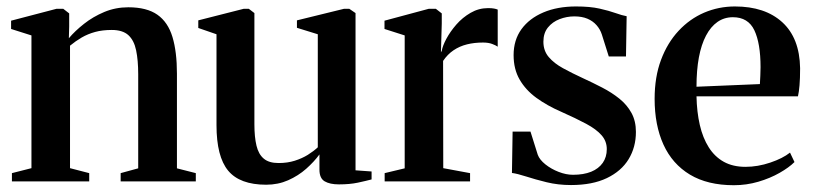

<svg xmlns="http://www.w3.org/2000/svg" viewBox="-20 -548 2455 580"><path d="M75 -40V-441L13.5 -460.5V-485.5L151 -521.5H171L189 -507.5V-468L188 -432.5Q206.5 -454.5 233.8 -476Q261 -497.5 295 -511.8Q329 -526 367.5 -526Q423.5 -526 455.5 -503.5Q487.5 -481 501 -436.2Q514.5 -391.5 514.5 -325.5V-39.5L571.5 -25V0H344.5V-25L397.5 -39.5V-323.5Q397.5 -366 391.2 -396Q385 -426 367.8 -441.8Q350.5 -457.5 317.5 -457.5Q289.5 -457.5 267.5 -451.5Q245.5 -445.5 227 -434.8Q208.5 -424 191.5 -410V-40L249.5 -25V0H16V-25Z M1004 9Q976.5 9 960.8 -0.2Q945 -9.5 945 -35.5V-81.5Q929 -59.5 905 -38.2Q881 -17 850.5 -3.5Q820 10 784 10Q704.5 10 669.2 -32.5Q634 -75 634 -170V-444.5L579 -463.5V-486.5L716.5 -521.5H731.5L748.5 -508.5V-172.5Q748.5 -134 754.8 -108Q761 -82 776.8 -68.8Q792.5 -55.5 821.5 -55.5Q848.5 -55.5 870.5 -62.5Q892.5 -69.5 909.8 -80.2Q927 -91 940 -103V-444.5L877 -464V-486.5L1019.5 -521.5H1035L1054 -508.5V-33.5L1102.5 -30V-6Q1085.5 -1.5 1061 3.8Q1036.5 9 1004 9Z M1142 0V-25L1202.5 -39.5V-441L1141.5 -460.5V-485.5L1275.5 -521.5H1296.5L1314.5 -507.5V-477L1312 -390L1314.5 -394.5Q1317 -409.5 1328.5 -431Q1340 -452.5 1358.5 -473.8Q1377 -495 1401.5 -509.2Q1426 -523.5 1454.5 -523.5Q1465.5 -523.5 1472.2 -522.2Q1479 -521 1483.5 -519V-407Q1478 -411 1466.8 -415.2Q1455.5 -419.5 1439 -419.5Q1413 -419.5 1390.8 -414Q1368.5 -408.5 1350.2 -396.2Q1332 -384 1318.5 -364L1319 -40L1400 -25V0Z M1705 11Q1666 11 1631.2 2.5Q1596.5 -6 1569.5 -14.8Q1542.5 -23.5 1526.5 -25.5L1528.5 -150.5H1582.5L1604.5 -80.5Q1610 -65.5 1627.5 -51.5Q1645 -37.5 1667.5 -28.8Q1690 -20 1711 -20Q1743 -20 1765.8 -29.2Q1788.5 -38.5 1800.8 -56Q1813 -73.5 1813 -97.5Q1813 -121.5 1797.2 -139.5Q1781.5 -157.5 1750.8 -174Q1720 -190.5 1675 -210.5Q1632.5 -229 1600.2 -252.5Q1568 -276 1549.8 -307.5Q1531.5 -339 1531.5 -381.5Q1531.5 -427 1555.2 -459.8Q1579 -492.5 1621.5 -510.5Q1664 -528.5 1720 -528.5Q1762.5 -528.5 1791.2 -522Q1820 -515.5 1839.5 -508.5Q1859 -501.5 1873 -499L1871 -377.5H1819L1798 -444Q1793 -459.5 1782 -472Q1771 -484.5 1754.5 -491.5Q1738 -498.5 1715 -498.5Q1692 -498.5 1670.5 -490.2Q1649 -482 1635.2 -465Q1621.5 -448 1621.5 -422Q1621.5 -394.5 1637.8 -375.5Q1654 -356.5 1681 -341.8Q1708 -327 1739.5 -312.5Q1770 -298.5 1799 -283.5Q1828 -268.5 1851 -250Q1874 -231.5 1887.5 -207Q1901 -182.5 1901 -149.5Q1901 -103.5 1879 -67.2Q1857 -31 1813.2 -10Q1769.5 11 1705 11Z M2197 11.5Q2117.5 11.5 2064.2 -20.5Q2011 -52.5 1984.2 -111.2Q1957.5 -170 1957.5 -249.5Q1957.5 -315.5 1976.8 -367Q1996 -418.5 2029.8 -454.8Q2063.5 -491 2107.2 -509.8Q2151 -528.5 2200 -528.5Q2291 -528.5 2343.2 -480.8Q2395.5 -433 2397 -342Q2397 -310.5 2395.2 -290.2Q2393.5 -270 2390.5 -257H2084Q2085 -209.5 2094 -170.5Q2103 -131.5 2121 -103Q2139 -74.5 2166.5 -59.2Q2194 -44 2232 -44Q2269 -44 2306.8 -56.8Q2344.5 -69.5 2366.5 -87L2380 -58.5Q2363.5 -42 2335 -25.8Q2306.5 -9.5 2270.8 1Q2235 11.5 2197 11.5ZM2084 -286 2275.5 -294Q2276.5 -307 2276.8 -319.5Q2277 -332 2277.5 -345Q2277.5 -417 2258.8 -456.5Q2240 -496 2194 -496Q2168 -496 2147.5 -481.8Q2127 -467.5 2112.8 -440.5Q2098.5 -413.5 2091.2 -374.5Q2084 -335.5 2084 -286Z"/></svg>

Font: Merriweather 120pt SemiBold
Style: Regular
Weight: 600
Version: Version 2.100